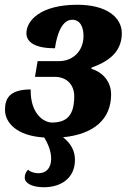

<svg xmlns="http://www.w3.org/2000/svg" viewBox="-20 -569 532 807"><path d="M164 218C239 218 295 178 295 103C295 68 281 36 245 8C376 -5 447 -69 447 -172C447 -228 410 -266 364 -280L365 -285C427 -307 492 -345 492 -429C492 -497 427 -549 305 -549C151 -549 91 -483 91 -429C91 -391 129 -366 211 -366C220 -433 244 -486 283 -486C318 -486 331 -454 331 -418C331 -354 286 -312 228 -312H138L127 -246H210C263 -246 292 -210 292 -165C292 -84 261 -54 198 -54C165 -54 107 -90 109 -193C18 -193 1 -153 1 -107C1 -56 47 2 166 9C184 39 195 69 195 98C195 132 179 159 141 159C122 159 102 151 99 144C88 153 84 165 84 178C84 202 117 218 164 218Z"/></svg>

Font: Noto Serif Condensed Black
Style: Italic
Weight: 900
Width: 3
Italic angle: -12°
Designer: Monotype Design Team
Foundry: Monotype Imaging Inc.
Version: Version 2.013